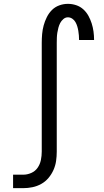

<svg xmlns="http://www.w3.org/2000/svg" viewBox="-20 -763 540 998"><path d="M48 215V145H101Q122 145 142.5 136Q163 127 175.5 109Q188 91 192.5 69Q197 47 197 25V-540Q197 -563 199 -586Q201 -609 207 -631Q213 -653 223.5 -674Q234 -695 250 -711Q266 -727 288 -735Q310 -743 333 -743Q355 -743 376 -736Q397 -729 413 -714.5Q429 -700 439.5 -681Q450 -662 456.5 -641.5Q463 -621 466 -599.5Q469 -578 469 -556Q469 -556 469 -555.5Q469 -555 469 -555H391Q391 -555 391 -555Q391 -555 391 -555Q391 -567 390 -579Q389 -591 387 -603Q385 -615 381.5 -626.5Q378 -638 372 -648.5Q366 -659 355.5 -666Q345 -673 333 -673Q320 -673 309.5 -664Q299 -655 293 -643.5Q287 -632 283.5 -619Q280 -606 278 -593Q276 -580 275.5 -566.5Q275 -553 275 -540V25Q275 50 271.5 74Q268 98 258 120.5Q248 143 232 162Q216 181 194.5 193Q173 205 149 210Q125 215 101 215Z"/></svg>

Font: Iosevka Gothic
Style: Regular
Weight: 400
Monospace: yes
Designer: Belleve Invis
Foundry: Belleve Invis
Version: Version 15.5.1; ttfautohint (v1.8.4)